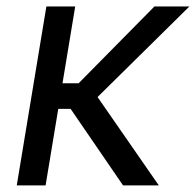

<svg xmlns="http://www.w3.org/2000/svg" viewBox="-20 -562 594 582"><path d="M208 -542.5 118.2 0H30.8L120.6 -542.5ZM554.2 -542.5 239.3 -231.9H123L135.7 -309.6H218.3L448.2 -542.5ZM353 0 192.4 -234.4 250.5 -304.2 461.4 0Z"/></svg>

Font: Inter 16pt
Style: Italic
Weight: 400
Italic angle: -9.3988°
Version: Version 4.001;git-66647c0bb